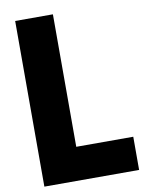

<svg xmlns="http://www.w3.org/2000/svg" viewBox="-124 -1325 1095 1413"><g transform="rotate(-10 423.5 -619.0)"><path d="M372 -1238H90V0H798V-248H372Z"/></g></svg>

Font: Poland Can Into
Style: BigWritings
Weight: 700
Foundry: Cannot Into Space Fonts
Version: Version 0.92